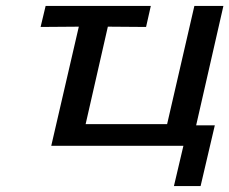

<svg xmlns="http://www.w3.org/2000/svg" viewBox="-20 -492 774 648"><path d="M117 -401 134 -472H489L473 -401L344 -402L269 -73H544L636 -472H734L642 -69H705L657 136H567L599 0H153L246 -402Q226 -402 182 -401.5Q138 -401 117 -401Z"/></svg>

Font: Coval
Style: Medium Italic
Weight: 500
Foundry: Context Ltd
Version: Version 001.000